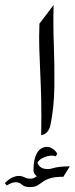

<svg xmlns="http://www.w3.org/2000/svg" viewBox="-106 -554 308 790"><path d="M56.2 -456.5 114.7 -533.7Q112.3 -457 115.5 -370.4Q118.7 -283.7 117.7 -198.2Q116.7 -112.8 101.6 -39.6Q93.8 -3.4 63.5 2.4Q64.9 -83.5 63.5 -145Q62 -206.5 59.6 -255.6Q57.1 -304.7 55.7 -352.1Q54.2 -399.4 56.2 -456.5ZM53.2 177.2Q43.9 171.4 37.8 163.6Q31.7 155.8 31.7 146Q31.7 100.1 46.6 75.2Q61.5 50.3 87.9 50.3Q99.6 50.3 112.3 59.3Q125 68.4 129.4 78.6L123.5 89.4Q116.2 86.4 106.9 86.4Q89.8 86.4 70.6 95.5Q51.3 104.5 45.9 121.1L47.4 111.3Q48.3 123 59.3 132.3Q70.3 141.6 89.8 141.6Q99.1 141.6 110.8 138.7ZM181.2 130.4 154.8 173.3Q119.1 173.3 99.9 179.7Q80.6 186 69.3 194.6Q58.1 203.1 47.1 209.5Q36.1 215.8 16.6 215.8Q-5.4 215.8 -15.6 205.8Q-25.9 195.8 -42 195.8Q-56.2 195.8 -78.1 209L-86.4 199.7Q-68.4 182.1 -54.7 176Q-41 169.9 -29.8 169.9Q-15.6 169.9 -5.6 175.5Q4.4 181.2 20.5 181.2Q31.2 181.2 42 173.6Q52.7 166 68.8 155.8Q85 145.5 111.8 137.9Q138.7 130.4 181.2 130.4Z"/></svg>

Font: Lateef SemiBold
Style: Regular
Weight: 600
Designer: SIL International
Foundry: SIL International
Version: Version 4.200